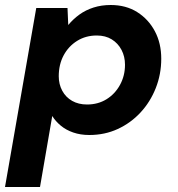

<svg xmlns="http://www.w3.org/2000/svg" viewBox="-37 -528 711 768"><path d="M-17 220 108 -496H233L236 -428Q256 -452 281 -470Q306 -488 337.5 -498Q369 -508 406 -508Q467 -508 512 -479.5Q557 -451 582.5 -403Q608 -355 608 -293Q608 -231 586 -175.5Q564 -120 525 -78Q486 -36 434 -12Q382 12 320 12Q285 12 256 2Q227 -8 206 -25.5Q185 -43 172 -64L123 220ZM311 -110Q355 -110 389 -131Q423 -152 443 -188.5Q463 -225 463 -269Q463 -302 449 -328.5Q435 -355 410 -370.5Q385 -386 350 -386Q306 -386 271.5 -364.5Q237 -343 217.5 -306.5Q198 -270 198 -223Q198 -191 212 -165Q226 -139 251.5 -124.5Q277 -110 311 -110Z"/></svg>

Font: DM Sans 24pt ExtraBold
Style: Italic
Weight: 800
Italic angle: -10°
Designer: Colophon Foundry, Jonny Pinhorn
Foundry: Colophon Foundry
Version: Version 4.004;gftools[0.9.30]